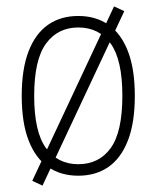

<svg xmlns="http://www.w3.org/2000/svg" viewBox="-20 -542 490 601"><path d="M225 8Q170 8 130.5 -19.5Q91 -47 69.5 -102.5Q48 -158 48 -242Q48 -326 69.5 -381.5Q91 -437 130.5 -464.5Q170 -492 225 -492Q280 -492 319.5 -464.5Q359 -437 380.5 -381.5Q402 -326 402 -242Q402 -158 380.5 -102.5Q359 -47 319.5 -19.5Q280 8 225 8ZM225 -28Q290 -28 326.5 -78.5Q363 -129 363 -242Q363 -355 326.5 -405.5Q290 -456 225 -456Q161 -456 124 -405.5Q87 -355 87 -242Q87 -129 124 -78.5Q161 -28 225 -28ZM113 39 81 24 337 -522 369 -507Z"/></svg>

Font: Nunito Sans 12pt ExtraLight Condensed
Style: Regular
Weight: 200
Width: 3
Version: Version 3.101;gftools[0.9.27]